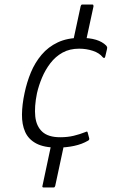

<svg xmlns="http://www.w3.org/2000/svg" viewBox="-20 -728 515 852"><path d="M234 -73Q175 -73 140.5 -91.5Q106 -110 91.5 -143Q77 -176 77.5 -220Q78 -264 89 -315Q99 -363 117 -406.5Q135 -450 164.5 -485Q194 -520 236.5 -540Q279 -560 337 -560Q378 -560 406 -551.5Q434 -543 451 -526Q455 -521 455.5 -519Q456 -517 455 -511L447 -477Q446 -471 442 -471Q438 -471 436 -474Q421 -493 392 -502.5Q363 -512 331 -512Q289 -512 257.5 -494.5Q226 -477 203.5 -447.5Q181 -418 166.5 -383.5Q152 -349 144 -314Q132 -255 136.5 -211.5Q141 -168 167.5 -143.5Q194 -119 247 -119Q280 -119 307 -125.5Q334 -132 359 -142Q368 -147 369 -140L376 -114Q377 -107 371 -104Q344 -88 308.5 -80.5Q273 -73 234 -73ZM267 -99 225 97Q224 100 222.5 102Q221 104 217 104H174Q170 104 168.5 102Q167 100 169 94L210 -99ZM301 -529 338 -701Q339 -704 340.5 -706Q342 -708 346 -708H389Q393 -708 394 -706Q395 -704 395 -700L358 -529Z"/></svg>

Font: Glory Thin Light
Style: Italic
Weight: 300
Italic angle: -12°
Version: Version 1.011